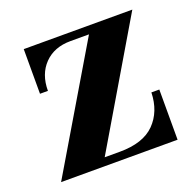

<svg xmlns="http://www.w3.org/2000/svg" viewBox="-94 -586 689 683"><g transform="rotate(-20 250.0 -245.0)"><path d="M63 -321V-490H474L202 -30H259Q348 -30 391.5 -74Q435 -118 437 -190H467V0H26L299 -460H229Q167 -460 130 -422Q93 -384 93 -321Z"/></g></svg>

Font: Justus
Style: Bold
Weight: 700
Version: Version 001.001